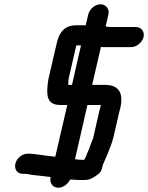

<svg xmlns="http://www.w3.org/2000/svg" viewBox="-20 -767 691 896"><path d="M392 -700 380 -649H336C282 -649 257 -618 245 -566L207 -403C205 -394 204 -386 203 -377C196 -318 200 -277 263 -277H294L238 -36H237C196 -39 160 -47 119 -50H110C97 -50 84 -45 73 -36C38 -8 45 44 86 44H96C100 45 104 45 107 45C123 49 146 51 164 53L183 55C190 56 197 57 206 58C209 58 212 58 216 59V62C210 87 227 109 252 109C275 109 298 91 307 71H317C328 72 338 73 351 73H376C393 73 408 67 424 56C438 46 451 39 456 18L460 2C470 -23 483 -48 491 -72C501 -95 508 -119 514 -147L536 -242C537 -246 538 -252 541 -261C557 -330 538 -371 469 -371H410L451 -548C458 -547 465 -547 474 -547H592C617 -547 644 -569 650 -594C656 -619 639 -641 614 -641H496C486 -641 480 -642 473 -644L486 -700C492 -725 474 -747 449 -747C424 -747 398 -725 392 -700ZM301 -403 336 -555H358L316 -371H298C300 -380 298 -392 301 -403ZM373 -21C356 -21 344 -22 330 -24L388 -277H450C451 -276 450 -276 450 -275L448 -264C445 -255 443 -247 442 -242L415 -124C410 -108 404 -98 400 -84L396 -72C391 -63 388 -54 385 -47C384 -41 376 -27 373 -21Z"/></svg>

Font: Electronic
Style: ExBlkIt
Weight: 900
Version: Version 1.011